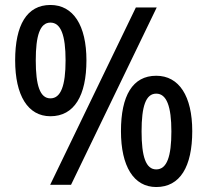

<svg xmlns="http://www.w3.org/2000/svg" viewBox="-20 -744 835 773"><path d="M183 -724C88 -724 41 -643 41 -501C41 -360 92 -276 183 -276C279 -276 328 -359 328 -501C328 -642 275 -724 183 -724ZM611 -714H527L182 0H266ZM183 -653C225 -653 244 -602 244 -501C244 -399 225 -348 183 -348C141 -348 124 -400 124 -501C124 -601 141 -653 183 -653ZM609 -439C514 -439 467 -359 467 -216C467 -75 518 9 609 9C705 9 754 -73 754 -216C754 -357 701 -439 609 -439ZM609 -367C651 -367 670 -315 670 -215C670 -114 652 -62 609 -62C567 -62 550 -114 550 -215C550 -316 567 -367 609 -367Z"/></svg>

Font: Noto Sans Khmer SemiCondensed Medium
Style: Regular
Weight: 500
Width: 4
Designer: Danh Hong and the Monotype Design Team
Foundry: Monotype Imaging Inc.
Version: Version 2.004